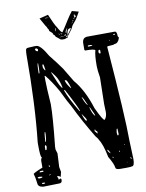

<svg xmlns="http://www.w3.org/2000/svg" viewBox="-120 -1235 1018 1342"><g transform="rotate(-10 389.5 -564.0)"><path d="M742.2 -956.1H755.9Q770.5 -956.1 770.5 -921.9L772.5 -917L774.4 -915L776.4 -910.2H777.3Q765.6 -871.1 738.3 -871.1Q738.3 -866.2 688.5 -864.3L685.5 -859.4Q724.6 -361.3 724.6 -187.5L729.5 -57.6Q729.5 -7.8 710.9 -7.8Q702.1 -4.9 671.9 -4.9H628.9Q594.7 -4.9 594.7 -19.5Q590.8 -47.9 558.6 -101.6Q540 -196.3 514.6 -231.4Q514.6 -237.3 496.1 -258.8Q426.8 -372.1 364.3 -500Q350.6 -520.5 305.7 -613.3Q264.6 -686.5 223.6 -736.3H218.8V-703.1Q218.8 -661.1 227.5 -534.2Q227.5 -444.3 205.1 -235.4V-216.8L213.9 -187.5L209 -91.8L215.8 -55.7L209 -28.3V-23.4H205.1Q198.2 -30.3 191.4 -30.3H182.6V-28.3Q189.5 -18.6 189.5 -12.7V-5.9Q198.2 -5.9 202.1 -11.7Q210 -8.8 210 -1Q210 21.5 191.4 21.5L75.2 24.4Q38.1 19.5 38.1 -7.8Q32.2 -54.7 25.4 -74.2Q25.4 -81.1 90.8 -107.4L92.8 -108.4V-153.3Q92.8 -169.9 100.6 -176.8V-180.7Q90.8 -180.7 90.8 -269.5V-286.1Q120.1 -549.8 120.1 -903.3Q121.1 -946.3 127.9 -946.3Q127.9 -952.1 182.6 -953.1H198.2Q227.5 -953.1 275.4 -869.1Q327.1 -804.7 355.5 -763.7L414.1 -666Q481.4 -587.9 523.4 -454.1Q566.4 -361.3 579.1 -361.3Q596.7 -379.9 596.7 -415L594.7 -470.7L598.6 -659.2Q589.8 -712.9 589.8 -739.3V-744.1Q589.8 -819.3 599.6 -850.6Q599.6 -862.3 528.3 -862.3L524.4 -867.2V-912.1Q524.4 -955.1 562.5 -955.1Q717.8 -956.1 742.2 -956.1ZM740.2 -941.4V-937.5L749 -935.5H752L755.9 -939.5L753.9 -941.4ZM184.6 -932.6Q187.5 -915 202.1 -915L205.1 -918.9V-928.7L198.2 -935.5H188.5ZM708 -905.3V-901.4H712.9V-905.3ZM551.8 -889.6 557.6 -884.8H560.5L585 -887.7Q583 -893.6 574.2 -893.6H555.7ZM619.1 -838.9V-832Q623 -823.2 628.9 -823.2L632.8 -828.1V-845.7L627 -850.6H626Q619.1 -847.7 619.1 -838.9ZM181.6 -761.7 182.6 -759.8H184.6Q189.5 -759.8 189.5 -798.8V-832H188.5Q181.6 -832 181.6 -761.7ZM216.8 -814.5V-800.8Q216.8 -791 227.5 -775.4H232.4Q226.6 -818.4 222.7 -818.4H220.7ZM268.6 -752.9V-751Q299.8 -672.9 314.5 -647.5Q323.2 -637.7 323.2 -633.8H328.1V-636.7Q318.4 -687.5 295.9 -720.7L271.5 -752.9ZM352.5 -681.6V-677.7Q359.4 -652.3 384.8 -621.1H387.7Q370.1 -681.6 359.4 -681.6ZM336.9 -616.2 335 -614.3V-613.3Q357.4 -550.8 417 -452.1H420.9Q416 -475.6 343.8 -611.3ZM448.2 -545.9Q460.9 -504.9 478.5 -484.4L480.5 -486.3Q458 -541 449.2 -545.9ZM489.3 -465.8V-463.9Q500 -419.9 516.6 -402.3H519.5Q519.5 -410.2 492.2 -465.8ZM428.7 -428.7 427.7 -426.8Q444.3 -377 453.1 -377L456.1 -380.9V-383.8Q456.1 -391.6 428.7 -428.7ZM143.6 -281.2H145.5Q152.3 -281.2 155.3 -334V-349.6H152.3Q148.4 -349.6 143.6 -281.2ZM497.1 -305.7V-294.9L512.7 -276.4H514.6V-290L502.9 -299.8V-305.7ZM646.5 -257.8Q647.5 -238.3 651.4 -238.3H653.3Q658.2 -240.2 658.2 -249L656.2 -286.1H654.3Q648.4 -286.1 646.5 -257.8ZM134.8 -244.1V-224.6H140.6Q144.5 -224.6 147.5 -247.1Q145.5 -258.8 141.6 -258.8Q134.8 -256.8 134.8 -244.1ZM683.6 -169.9V-165H687.5V-169.9ZM560.5 -151.4Q560.5 -139.6 578.1 -124H579.1V-126Q579.1 -130.9 565.4 -151.4ZM639.6 -130.9V-127.9L642.6 -124H646.5V-127.9L642.6 -130.9ZM138.7 -115.2V-108.4L141.6 -105.5H143.6L147.5 -108.4V-110.4L141.6 -115.2ZM587.9 -96.7V-93.8L592.8 -87.9H594.7L592.8 -96.7ZM68.4 -83V-78.1H92.8L95.7 -81.1V-83L92.8 -86.9H75.2ZM710.9 -73.2V-66.4L715.8 -60.5H717.8V-67.4L712.9 -73.2ZM131.8 -48.8V-45.9H134.8L140.6 -50.8V-53.7H136.7ZM47.9 -43.9Q50.8 -37.1 59.6 -37.1H63.5L80.1 -40V-45.9L59.6 -48.8Q47.9 -46.9 47.9 -43.9ZM683.6 -43.9V-40L687.5 -43.9ZM70.3 1Q72.3 5.9 80.1 5.9Q92.8 4.9 92.8 1L88.9 -2.9H73.2ZM316.4 -1153.3Q348.6 -1077.1 360.4 -1061.5Q387.7 -1011.7 395.5 -1016.6Q400.4 -1022.5 412.1 -1040.5Q423.8 -1058.6 443.8 -1090.8Q463.9 -1123 485.4 -1150.4L532.2 -1137.7L508.8 -1096.7Q504.9 -1087.9 473.6 -1051.8L460 -1025.4Q426.8 -980.5 425.8 -980.5Q424.8 -980.5 424.8 -977.5V-975.6H425.8Q425.8 -970.7 413.1 -969.7L403.3 -965.8Q383.8 -963.9 373 -968.8Q360.4 -980.5 343.8 -992.2Q337.9 -1006.8 333 -1006.8Q330.1 -1008.8 325.2 -1022.5Q311.5 -1035.2 303.7 -1042Q303.7 -1043.9 306.6 -1045.9L297.9 -1059.6Q291 -1077.1 287.1 -1079.1L253.9 -1137.7ZM426.8 -993.2H428.7Q430.7 -993.2 457 -1030.3L458 -1034.2H457Q439.5 -1035.2 432.6 -1019.5Q426.8 -998 426.8 -993.2ZM496.1 -1103.5V-1101.6H497.1Q500 -1102.5 503.9 -1108.4Q504.9 -1109.4 509.8 -1109.4L510.7 -1110.4L500 -1116.2L498 -1117.2V-1118.2L501 -1119.1Q501 -1122.1 497.1 -1124Q490.2 -1124 496.1 -1103.5ZM429.7 -1037.1Q412.1 -1014.6 418.9 -1003.9H419.9Q426.8 -1025.4 429.7 -1033.2Q432.6 -1035.2 432.6 -1036.1V-1037.1ZM348.6 -1052.7V-1051.8Q344.7 -1030.3 349.6 -1030.3Q354.5 -1052.7 349.6 -1052.7ZM424.8 -992.2 413.1 -977.5V-976.6Q422.9 -976.6 425.8 -988.3Q426.8 -988.3 426.8 -992.2ZM403.3 -993.2Q405.3 -988.3 411.1 -988.3Q417 -993.2 417 -996.1V-997.1H416Q414.1 -996.1 403.3 -994.1ZM375 -988.3Q380.9 -983.4 400.4 -984.4V-985.4Q382.8 -988.3 377 -988.3ZM291 -1132.8Q291 -1131.8 298.8 -1131.8H316.4V-1132.8Q307.6 -1134.8 301.8 -1134.8H295.9Q291 -1134.8 291 -1132.8ZM379.9 -1009.8Q379.9 -1006.8 386.7 -1002H387.7L392.6 -1005.9Q386.7 -1005.9 380.9 -1009.8ZM487.3 -1093.8V-1092.8H489.3Q492.2 -1092.8 494.1 -1100.6V-1101.6L493.2 -1102.5Q490.2 -1102.5 487.3 -1093.8ZM477.5 -1081.1V-1079.1H479.5Q484.4 -1082 484.4 -1085V-1086.9H483.4Q477.5 -1085 477.5 -1081.1ZM366.2 -1009.8V-1008.8Q366.2 -1005.9 375 -1002.9L376 -1003.9Q374 -1006.8 367.2 -1009.8ZM470.7 -1067.4Q475.6 -1070.3 477.5 -1074.2V-1075.2Q471.7 -1075.2 470.7 -1067.4ZM371.1 -983.4 373 -980.5H375V-982.4L372.1 -983.4ZM303.7 -1079.1Q303.7 -1075.2 306.6 -1075.2Q305.7 -1079.1 303.7 -1079.1ZM294.9 -1113.3 293.9 -1112.3Q301.8 -1109.4 295.9 -1113.3ZM465.8 -1061.5H469.7V-1063.5H468.8Z"/></g></svg>

Font: Love Ya Like A Sister
Style: Regular
Weight: 400
Designer: Kimberly Geswein
Foundry: Kimberly Geswein
Version: Version 1.002 2007